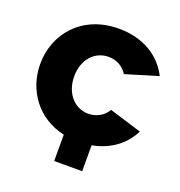

<svg xmlns="http://www.w3.org/2000/svg" viewBox="-122 -638 814 870"><g transform="rotate(20 285.0 -203.0)"><path d="M553 -129 397 -177C381 -146 345 -125 305 -125C240 -125 188 -180 188 -263C188 -345 239 -399 305 -399C344 -399 376 -381 396 -349L552 -396C511 -478 426 -535 306 -535C128 -535 24 -408 24 -263C24 -139 101 -27 234 2V129H369V4C457 -12 521 -63 553 -129Z"/></g></svg>

Font: FIGSv2-sans-serif ExtraBold
Style: Regular
Weight: 800
Designer: Matt McInerney, Pablo Impallari, Rodrigo Fuenzalida,Mirko Velimirovic
Foundry: Matt McInerney, Pablo Impallari, Rodrigo Fuenzalida
Version: Version 4.021;hotconv 1.0.109;makeotfexe 2.5.65596